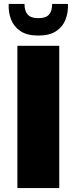

<svg xmlns="http://www.w3.org/2000/svg" viewBox="-20 -952 388 972"><path d="M68 -720H280V0H68ZM174 -772Q117 -772 83.5 -794.5Q50 -817 36 -853.5Q22 -890 24 -932H104Q104 -896 120.5 -878Q137 -860 174 -860Q212 -860 228 -878Q244 -896 244 -932H324Q326 -890 312 -853.5Q298 -817 264.5 -794.5Q231 -772 174 -772Z"/></svg>

Font: Kufam Black
Style: Regular
Weight: 900
Designer: Wael Morcos, Artur Schmal
Foundry: Original Type
Version: Version 1.301; ttfautohint (v1.8.3)